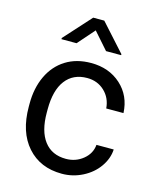

<svg xmlns="http://www.w3.org/2000/svg" viewBox="-114 -829 751 918"><g transform="rotate(15 261.5 -370.0)"><path d="M44.9 0ZM280.3 -64Q328.6 -64 364.7 -93.3Q400.9 -122.6 404.8 -166.5H490.2Q487.8 -121.1 459 -80.1Q430.2 -39.1 382.1 -14.6Q334 9.8 280.3 9.8Q172.4 9.8 108.6 -62.3Q44.9 -134.3 44.9 -259.3V-274.4Q44.9 -351.6 73.2 -411.6Q101.6 -471.7 154.5 -504.9Q207.5 -538.1 279.8 -538.1Q368.7 -538.1 427.5 -484.9Q486.3 -431.6 490.2 -346.7H404.8Q400.9 -397.9 366 -430.9Q331.1 -463.9 279.8 -463.9Q210.9 -463.9 173.1 -414.3Q135.3 -364.7 135.3 -271V-253.9Q135.3 -162.6 172.9 -113.3Q210.4 -64 280.3 -64ZM407.7 -616.2V-611.3H333L259.8 -694.3L187 -611.3H112.3V-617.2L232.4 -750H287.1Z"/></g></svg>

Font: Roboto
Style: Regular
Weight: 400
Designer: Google
Version: Version 2.134; 2016; ttfautohint (v1.6)